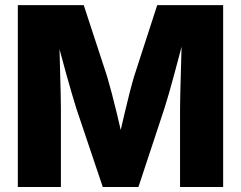

<svg xmlns="http://www.w3.org/2000/svg" viewBox="-20 -748 964 768"><path d="M51.3 0V-727.5H314.9L408.2 -442.9Q416 -417 426.5 -377.2Q437 -337.4 447.8 -292.7Q458.5 -248 467.8 -207Q477.1 -166 482.4 -137.2H443.4Q448.7 -166 458 -206.8Q467.3 -247.6 477.8 -292.2Q488.3 -336.9 498.5 -377Q508.8 -417 516.6 -442.9L608.9 -727.5H872.6V0H700.2V-314.5Q700.2 -338.9 701.2 -376.2Q702.1 -413.6 703.4 -457Q704.6 -500.5 705.8 -544.9Q707 -589.4 707 -628.4H722.7Q712.9 -586.9 701.2 -541.7Q689.5 -496.6 677.7 -453.6Q666 -410.6 655.8 -374.5Q645.5 -338.4 637.7 -314.5L533.7 0H391.1L285.2 -314.5Q277.8 -338.4 267.1 -374.5Q256.3 -410.6 244.6 -453.6Q232.9 -496.6 220.7 -541.5Q208.5 -586.4 197.8 -628.4H216.8Q217.3 -589.8 218.3 -545.4Q219.2 -501 220.5 -457.3Q221.7 -413.6 222.7 -376.2Q223.6 -338.9 223.6 -314.5V0Z"/></svg>

Font: Inter 24pt ExtraBold
Style: Regular
Weight: 800
Designer: Rasmus Andersson
Foundry: rsms
Version: Version 4.001;git-66647c0bb